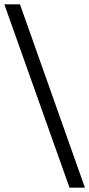

<svg xmlns="http://www.w3.org/2000/svg" viewBox="-20 -801 411 884"><path d="M300 63 0 -781H72L371 63Z"/></svg>

Font: Gabriela
Style: Regular
Weight: 400
Designer: Eduardo Rodriguez Tunni
Foundry: Eduardo Rodriguez Tunni
Version: Version 2.001;gftools[0.9.26]